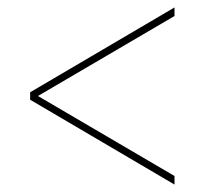

<svg xmlns="http://www.w3.org/2000/svg" viewBox="-20 -615 550 516"><path d="M449 -119V-142L82 -357L449 -572V-595L61 -367V-347Z"/></svg>

Font: Noto Serif Display SemiCondensed SemiBold
Style: Regular
Weight: 600
Width: 4
Designer: Monotype Design Team
Foundry: Monotype Imaging Inc.
Version: Version 2.009